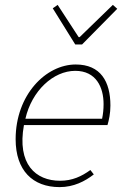

<svg xmlns="http://www.w3.org/2000/svg" viewBox="-20 -754 508 786"><path d="M224 12C282 12 328 -12 364 -40L350 -58C314 -32 276 -14 226 -14C126 -14 49 -82 78 -242H420C426 -262 432 -290 432 -322C432 -420 392 -490 290 -490C168 -490 44 -366 44 -184C44 -56 114 12 224 12ZM84 -268C110 -382 198 -464 288 -464C374 -464 404 -396 404 -328C404 -306 402 -288 398 -268ZM288 -572H316L460 -718L442 -734L306 -602H302L216 -734L196 -720Z"/></svg>

Font: Source Sans Pro ExtraLight
Style: Italic
Weight: 200
Italic angle: -11°
Designer: Paul D. Hunt
Foundry: Adobe Systems Incorporated
Version: Version 3.006;hotconv 1.0.111;makeotfexe 2.5.65597